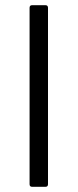

<svg xmlns="http://www.w3.org/2000/svg" viewBox="-20 -720 299 740"><path d="M104 0Q94 0 94 -10V-690Q94 -700 104 -700H155Q165 -700 165 -690V-10Q165 0 155 0Z"/></svg>

Font: LinhAnh
Style: Regular
Weight: 400
Designer: Jeremy Tribby
Foundry: Tribby Type
Version: Version 1.408